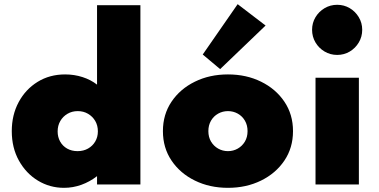

<svg xmlns="http://www.w3.org/2000/svg" viewBox="-20 -885 1820 921"><path d="M287 16Q219 16 162 -18.5Q105 -53 70.8 -114.5Q36.5 -176 36.5 -256Q36.5 -333.5 69.5 -395Q102.5 -456.5 160.2 -492.2Q218 -528 292.5 -528Q336.5 -528 376 -515.2Q415.5 -502.5 445.5 -479V-860H653.5V0H445.5V-40Q410.5 -13 370.2 1.5Q330 16 287 16ZM352 -160Q380.5 -160 402.5 -172.5Q424.5 -185 437 -206.5Q449.5 -228 449.5 -255Q449.5 -283 436.8 -304.8Q424 -326.5 402.2 -339.2Q380.5 -352 353 -352Q325.5 -352 303.8 -339.2Q282 -326.5 269.2 -304.5Q256.5 -282.5 256.5 -254.5Q256.5 -227.5 268.5 -206Q280.5 -184.5 302.2 -172.2Q324 -160 352 -160Z M1073.5 16Q985.5 16 914.8 -18.8Q844 -53.5 802.8 -114.8Q761.5 -176 761.5 -256Q761.5 -336 802.8 -397.2Q844 -458.5 914.8 -493.2Q985.5 -528 1073.5 -528Q1161.5 -528 1232.2 -493.2Q1303 -458.5 1344.2 -397.2Q1385.5 -336 1385.5 -256Q1385.5 -176 1344.2 -114.8Q1303 -53.5 1232.2 -18.8Q1161.5 16 1073.5 16ZM1073.5 -160Q1099 -160 1120.5 -172.2Q1142 -184.5 1154.8 -206Q1167.5 -227.5 1167.5 -256Q1167.5 -284.5 1154.8 -306.2Q1142 -328 1120.5 -340Q1099 -352 1073.5 -352Q1048 -352 1026.5 -340Q1005 -328 992.2 -306.2Q979.5 -284.5 979.5 -256Q979.5 -227.5 992.2 -206Q1005 -184.5 1026.5 -172.2Q1048 -160 1073.5 -160ZM1036 -553.5 952.5 -623.5 1120 -865 1254 -762.5Z M1493.5 0V-512H1701.5V0ZM1597.5 -621.5Q1564.5 -621.5 1537 -637.8Q1509.5 -654 1493.2 -681.5Q1477 -709 1477 -742Q1477 -775 1493.2 -802.2Q1509.5 -829.5 1537 -845.8Q1564.5 -862 1597.5 -862Q1630.5 -862 1657.8 -845.8Q1685 -829.5 1701.2 -802.2Q1717.5 -775 1717.5 -742Q1717.5 -709 1701.2 -681.5Q1685 -654 1657.8 -637.8Q1630.5 -621.5 1597.5 -621.5Z"/></svg>

Font: Spartan Thin Black
Style: Regular
Weight: 900
Version: Version 1.004